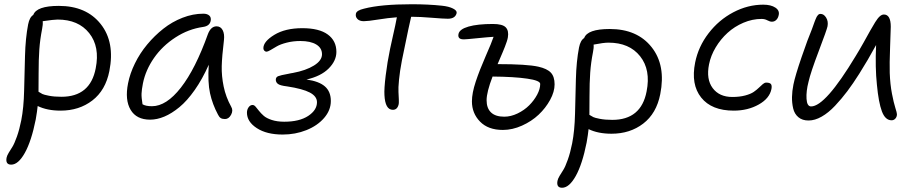

<svg xmlns="http://www.w3.org/2000/svg" viewBox="-20 -571 4363 913"><path d="M33.2 211.9Q5.4 211.9 11.2 179.2Q13.2 168.9 21.5 155.3Q29.8 141.6 39.1 127Q48.3 112.3 60.3 78.9Q72.3 45.4 81.1 1Q92.8 -58.6 94.7 -139.6Q96.7 -220.7 98.9 -304.9Q101.1 -389.2 113.8 -455.1Q120.6 -489.3 138.2 -500Q153.8 -543 259.8 -543Q390.6 -543 459 -456.5Q527.3 -370.1 500 -232.9Q481.9 -141.6 419.2 -93.3Q356.4 -44.9 268.1 -44.9Q204.1 -44.9 159.2 -66.9Q156.7 -42 149.9 -2.9Q129.4 100.1 98.1 156Q66.9 211.9 33.2 211.9ZM180.2 -433.1Q170.4 -383.3 167 -335.7Q163.6 -288.1 163.6 -221.9Q163.6 -155.8 163.1 -134.8Q175.3 -127.4 181.6 -124Q188 -120.6 212.9 -115.7Q237.8 -110.8 272 -110.8Q409.2 -110.8 435.1 -246.1Q455.6 -348.6 404.3 -413.3Q353 -478 253.9 -478Q236.3 -478 183.1 -470.2Q184.6 -454.1 180.2 -433.1Z M693.8 -2Q628.9 -2 601.1 -48.8Q573.2 -95.7 588.9 -174.8Q598.1 -221.7 621.6 -269.5Q645 -317.4 679.9 -359.4Q714.8 -401.4 756.6 -434.3Q798.3 -467.3 847.9 -486.6Q897.5 -505.9 946.8 -505.9Q965.3 -505.9 975.1 -497.1Q984.9 -488.3 981.9 -472.2Q977.1 -447.3 945.8 -442.9Q876 -433.1 814 -392.8Q752 -352.5 712.2 -295.2Q672.4 -237.8 659.7 -174.8Q653.8 -144.5 653.1 -126.2Q652.3 -107.9 657.7 -75.2Q672.9 -65.9 702.6 -65.9Q771 -65.9 840.1 -154.3Q909.2 -242.7 968.8 -409.2Q982.9 -445.8 1009.8 -445.8Q1029.3 -445.8 1038.8 -427.7Q1048.3 -409.7 1044.9 -379.9Q1035.6 -303.2 1034.4 -256.6Q1033.2 -210 1043.5 -159.9Q1053.7 -109.9 1079.6 -63Q1089.8 -45.9 1078.9 -25.4Q1067.9 -4.9 1049.8 -4.9Q1036.6 -4.9 1029.3 -9.8Q1022 -14.6 1016.6 -25.9Q990.2 -75.2 978.8 -127.2Q967.3 -179.2 972.7 -263.2Q942.4 -194.8 906 -143.1Q869.6 -91.3 833 -61.3Q796.4 -31.2 761.5 -16.6Q726.6 -2 693.8 -2Z M1324.2 68.8Q1248 68.8 1201.2 38.3Q1154.3 7.8 1154.3 -35.2Q1154.3 -49.8 1162.1 -60.8Q1169.9 -71.8 1181.2 -71.8Q1188.5 -71.8 1195.6 -63.5Q1202.6 -55.2 1211.7 -43.7Q1220.7 -32.2 1233.9 -20.5Q1247.1 -8.8 1272.5 -0.5Q1297.9 7.8 1331.5 7.8Q1403.8 7.8 1445.6 -19.8Q1487.3 -47.4 1487.3 -85Q1487.3 -112.8 1453.4 -130.9Q1419.4 -148.9 1345.2 -160.2Q1312 -164.1 1301.8 -171.9Q1291.5 -179.7 1291.5 -191.9Q1291.5 -204.1 1302.7 -208.7Q1314 -213.4 1352.1 -220.2Q1356.4 -221.2 1358.9 -221.7Q1361.3 -222.2 1365.2 -222.9Q1369.1 -223.6 1372.6 -224.1Q1435.1 -235.8 1473.1 -259.5Q1511.2 -283.2 1511.2 -313Q1511.2 -342.8 1483.9 -359.4Q1456.5 -376 1408.2 -376Q1373.5 -376 1343.3 -368.2Q1313 -360.4 1296.4 -350.6Q1279.8 -340.8 1266.4 -333Q1252.9 -325.2 1247.6 -325.2Q1241.2 -325.2 1236.8 -330.1Q1232.4 -335 1232.4 -341.8Q1232.4 -373.5 1284.4 -405.3Q1336.4 -437 1417.5 -437Q1497.6 -437 1538.6 -407Q1579.6 -377 1579.6 -324.2Q1579.6 -282.2 1543 -245.4Q1506.3 -208.5 1437.5 -192.9Q1497.1 -184.6 1525.1 -159.9Q1553.2 -135.3 1553.2 -90.8Q1553.2 -46.9 1521.2 -10Q1489.3 26.9 1436.8 47.9Q1384.3 68.8 1324.2 68.8Z M1848.1 -48.8Q1811.5 -48.8 1808.1 -119.1Q1806.2 -147.9 1814 -211.9Q1821.8 -275.9 1835 -338.9Q1839.8 -362.3 1847.2 -394.5Q1854.5 -426.8 1859.4 -449.5Q1864.3 -472.2 1867.2 -488.8Q1825.7 -485.8 1777.6 -478Q1729.5 -470.2 1710 -470.2Q1689.9 -470.2 1679.7 -480.7Q1669.4 -491.2 1672.4 -505.9Q1675.3 -521.5 1710.9 -529.8Q1791.5 -550.8 1938 -550.8Q2016.6 -550.8 2081.1 -543.9Q2114.3 -540.5 2134 -530.5Q2153.8 -520.5 2151.4 -508.8Q2145 -481.9 2109.4 -481.9Q2089.4 -481.9 2032.5 -486.6Q1975.6 -491.2 1941.4 -491.2H1935.1Q1929.2 -467.3 1922.1 -433.1Q1915 -398.9 1905.5 -353Q1896 -307.1 1891.1 -283.2Q1881.3 -232.4 1877.4 -191.9Q1873.5 -151.4 1874.8 -133.8Q1876 -116.2 1876.5 -98.6Q1877 -81.1 1876 -76.2Q1870.1 -48.8 1848.1 -48.8Z M2371.1 46.9Q2301.3 46.9 2262.7 7.3Q2224.1 -32.2 2224.1 -88.9Q2224.1 -128.4 2242.2 -182.9Q2260.3 -237.3 2289.3 -303.5Q2318.4 -369.6 2327.1 -396Q2300.8 -394.5 2248.8 -389.2Q2196.8 -383.8 2186 -383.8Q2169.4 -383.8 2163.6 -390.4Q2157.7 -397 2160.2 -409.2Q2164.6 -432.1 2207.8 -444.6Q2251 -457 2324.2 -457Q2369.6 -457 2385 -440.9Q2400.4 -424.8 2395 -393.1Q2393.6 -384.8 2390.1 -374Q2386.7 -363.3 2381.1 -349.1Q2375.5 -335 2371.1 -324.5Q2366.7 -314 2358.4 -294.7Q2350.1 -275.4 2346.2 -266.1Q2485.8 -266.1 2540 -253.9Q2581.5 -244.6 2599.4 -225.6Q2617.2 -206.5 2617.2 -169.9Q2617.2 -134.8 2595.9 -95.9Q2574.7 -57.1 2541.3 -25.6Q2507.8 5.9 2462.2 26.4Q2416.5 46.9 2371.1 46.9ZM2293.9 -94.2Q2293.9 -56.2 2315.2 -36.1Q2336.4 -16.1 2377.9 -16.1Q2409.2 -16.1 2441.2 -31.5Q2473.1 -46.9 2496.3 -70.1Q2519.5 -93.3 2534.2 -120.6Q2548.8 -147.9 2548.8 -171.9Q2548.8 -188 2487.3 -197Q2425.8 -206.1 2322.3 -207Q2293.9 -133.3 2293.9 -94.2Z M2887.7 64.9Q2823.7 64.9 2778.8 43Q2776.4 67.9 2769.5 106.9Q2749 210 2717.8 265.9Q2686.5 321.8 2652.8 321.8Q2625 321.8 2630.9 289.1Q2632.8 278.8 2641.1 265.1Q2649.4 251.5 2658.7 236.8Q2668 222.2 2679.9 188.7Q2691.9 155.3 2700.7 110.8Q2712.4 51.3 2714.4 -29.8Q2716.3 -110.8 2718.5 -195.1Q2720.7 -279.3 2733.4 -345.2Q2740.2 -379.4 2757.8 -390.1Q2773.4 -433.1 2879.4 -433.1Q3010.3 -433.1 3078.6 -346.7Q3147 -260.3 3119.6 -123Q3101.6 -31.7 3038.8 16.6Q2976.1 64.9 2887.7 64.9ZM2799.8 -323.2Q2790 -273.4 2786.6 -225.8Q2783.2 -178.2 2783.2 -112.1Q2783.2 -45.9 2782.7 -24.9Q2794.9 -17.6 2801.3 -14.2Q2807.6 -10.7 2832.5 -5.9Q2857.4 -1 2891.6 -1Q3028.8 -1 3054.7 -136.2Q3075.2 -238.8 3023.9 -303.5Q2972.7 -368.2 2873.5 -368.2Q2850.1 -368.2 2802.7 -358.9Q2804.2 -343.3 2799.8 -323.2Z M3469.2 -44.9Q3363.8 -44.9 3314.2 -107.2Q3264.6 -169.4 3285.6 -273.9Q3300.8 -349.6 3349.4 -412.8Q3397.9 -476.1 3467 -512.5Q3536.1 -548.8 3609.4 -548.8Q3646 -548.8 3667.2 -534.7Q3688.5 -520.5 3682.6 -498Q3679.7 -484.4 3671.1 -476.1Q3662.6 -467.8 3650.4 -467.8Q3641.1 -467.8 3628.9 -474.4Q3616.7 -481 3601.6 -481Q3557.6 -481 3515.1 -462.9Q3472.7 -444.8 3439.7 -414.8Q3406.7 -384.8 3383.3 -345.7Q3359.9 -306.6 3351.6 -265.1Q3337.4 -194.3 3368.9 -152.1Q3400.4 -109.9 3462.4 -109.9Q3496.6 -109.9 3523.2 -116.9Q3549.8 -124 3564.2 -134Q3578.6 -144 3588.9 -154.1Q3599.1 -164.1 3607.4 -171.1Q3615.7 -178.2 3623.5 -178.2Q3640.1 -178.2 3645.8 -171.4Q3651.4 -164.6 3648.4 -147.9Q3639.6 -103 3587.9 -74Q3536.1 -44.9 3469.2 -44.9Z M3824.7 2Q3794.9 2 3776.4 -13.7Q3757.8 -29.3 3751.7 -55.4Q3745.6 -81.5 3746.1 -109.6Q3746.6 -137.7 3752.9 -168.9Q3761.2 -210.4 3791.5 -298.8Q3821.8 -387.2 3840.8 -432.1Q3843.8 -439.5 3847.4 -450.4Q3851.1 -461.4 3853.3 -466.8Q3855.5 -472.2 3858.4 -479.7Q3861.3 -487.3 3863.5 -491Q3865.7 -494.6 3868.7 -498.3Q3871.6 -502 3874.8 -503.4Q3877.9 -504.9 3881.8 -504.9Q3897.5 -504.9 3908.4 -487.3Q3919.4 -469.7 3915 -445.8Q3912.1 -430.2 3873.3 -328.1Q3834.5 -226.1 3824.7 -182.1Q3813 -137.2 3815.2 -101.1Q3817.4 -64.9 3836.9 -64.9Q3904.8 -64.9 4048.8 -304.2Q4066.9 -333.5 4086.7 -368.9Q4106.4 -404.3 4117.9 -425Q4129.4 -445.8 4141.6 -465.3Q4153.8 -484.9 4163.6 -493.4Q4173.3 -502 4183.1 -502Q4215.8 -502 4215.8 -443.8Q4215.8 -427.7 4212.6 -347.4Q4209.5 -267.1 4210.9 -224.1Q4212.9 -169.9 4221.4 -125.7Q4230 -81.5 4237.5 -58.1Q4245.1 -34.7 4245.1 -27.8Q4245.1 -15.6 4237.8 -7.3Q4230.5 1 4219.7 1Q4189.5 1 4173.6 -41.5Q4157.7 -84 4149.9 -168Q4141.1 -250 4146 -356.9Q4106.4 -284.2 4065.9 -220.2Q4036.6 -173.8 4009.5 -137.7Q3982.4 -101.6 3950.9 -68.1Q3919.4 -34.7 3887.2 -16.4Q3855 2 3824.7 2Z"/></svg>

Font: Shantell Sans Bouncy
Style: Italic
Weight: 300
Italic angle: -11.31°
Designer: Stephen Nixon, Anya Danilova, Shantell Martin
Foundry: Arrow Type
Version: Version 1.006;[9816181b4]